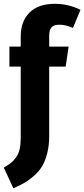

<svg xmlns="http://www.w3.org/2000/svg" viewBox="-45 -778 447 1018"><path d="M269 -647Q241.2 -647 228.5 -633.3Q215.8 -619.6 215.8 -590.8V-530.8H318.8L303.2 -424.8H215.8V-57.1Q215.8 -7.3 205.8 32.7Q195.8 72.8 179.9 100.6Q164.1 128.4 138.2 151.6Q112.3 174.8 86.7 189.9Q61 205.1 25.9 220.2L-24.9 110.8Q-1 96.7 12.9 85.7Q26.9 74.7 40 56.6Q53.2 38.6 59.1 13.2Q64.9 -12.2 64.9 -47.9V-424.8H4.9V-530.8H64.9V-585Q64.9 -664.6 111.3 -711.2Q157.7 -757.8 246.1 -757.8Q316.9 -757.8 381.8 -726.1L341.8 -629.9Q304.2 -647 269 -647Z"/></svg>

Font: Fira Sans Compressed
Style: Bold
Weight: 700
Width: 1
Designer: Carrois Corporate & Edenspiekermann AG
Foundry: Carrois Corporate GbR & Edenspiekermann AG
Version: Version 4.203;PS 004.203;hotconv 1.0.88;makeotf.lib2.5.64775